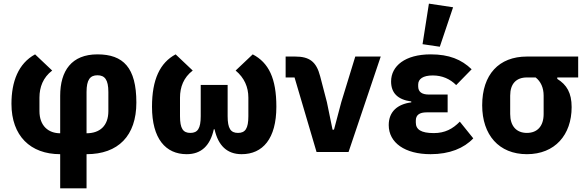

<svg xmlns="http://www.w3.org/2000/svg" viewBox="-20 -836 3222 1056"><path d="M311 12V200H456V12C630 12 730 -89 730 -272C730 -464 658 -537 516 -537C374 -537 311 -447 311 -309V-103C247 -103 197 -143 197 -225V-299C197 -357 217 -410 267 -448L173 -537C81 -487 43 -387 43 -265C43 -89 147 12 311 12ZM456 -103V-330C456 -398 476 -422 516 -422C556 -422 576 -398 576 -330V-225C576 -143 528 -103 456 -103Z M1232 -197V-369H1084V-197C1084 -129 1067 -105 1027 -105C987 -105 970 -129 970 -197V-299C970 -357 990 -410 1040 -448L946 -537C860 -491 816 -399 816 -249C816 -73 891 12 1007 12C1087 12 1136 -35 1156 -125H1160C1180 -35 1229 12 1309 12C1425 12 1500 -73 1500 -249C1500 -405 1458 -491 1370 -537L1276 -448C1324 -408 1346 -357 1346 -299V-197C1346 -129 1329 -105 1289 -105C1249 -105 1232 -129 1232 -197Z M1721 0H1897L2074 -525H1934L1857 -274L1817 -123H1809L1778 -274L1741 -416C1720 -498 1681 -525 1603 -525H1551V-410H1600Z M2399 -579 2472 -796 2339 -816 2304 -593ZM2583 -75 2509 -167C2470 -127 2427 -104 2366 -104C2295 -104 2267 -124 2267 -162V-173C2267 -204 2288 -218 2326 -218H2442V-316H2339C2301 -316 2280 -330 2280 -361V-371C2280 -402 2307 -421 2360 -421C2412 -421 2455 -402 2489 -368L2574 -455C2518 -509 2450 -537 2349 -537C2208 -537 2131 -473 2131 -388C2131 -326 2166 -288 2242 -278V-273C2166 -263 2118 -222 2118 -148C2118 -51 2207 12 2348 12C2453 12 2532 -21 2583 -75Z M3045 -410H3160V-525H2878C2724 -525 2632 -426 2632 -257C2632 -94 2724 12 2878 12C3032 12 3124 -94 3124 -247C3124 -325 3097 -370 3045 -402ZM2878 -410H2926C2954 -388 2970 -354 2970 -310V-209C2970 -143 2936 -105 2878 -105C2820 -105 2786 -143 2786 -209V-310C2786 -376 2820 -410 2878 -410Z"/></svg>

Font: Braiins Sans
Style: Bold
Weight: 700
Designer: Mike Abbink, Paul van der Laan, Pieter van Rosmalen, Jiri Chlebus, Lubos Buracinsky
Foundry: Bold Monday, Sudetype
Version: Version 1.000;hotconv 1.0.109;makeotfexe 2.5.65596